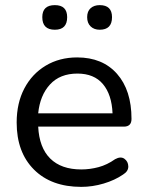

<svg xmlns="http://www.w3.org/2000/svg" viewBox="-20 -720 573 749"><path d="M369 -604Q347 -604 333.5 -617Q320 -630 320 -653Q320 -676 333.5 -688Q347 -700 369 -700Q417 -700 417 -653Q417 -604 369 -604ZM194 -604Q145 -604 145 -653Q145 -700 194 -700Q242 -700 242 -653Q242 -604 194 -604ZM297 9Q180 9 112.5 -58.5Q45 -126 45 -242Q45 -318 75 -375Q105 -432 158.5 -464Q212 -496 281 -496Q380 -496 436.5 -432Q493 -368 493 -256Q493 -226 463 -226H129Q133 -144 176 -101.5Q219 -59 297 -59Q331 -59 364.5 -68Q398 -77 429 -99Q451 -111 465.5 -100.5Q480 -90 480.5 -71Q481 -52 460 -39Q428 -17 384.5 -4Q341 9 297 9ZM129 -278H419Q416 -351 381.5 -392Q347 -433 282 -433Q214 -433 175 -390.5Q136 -348 129 -278Z"/></svg>

Font: Chiron GoRound TC N
Style: Regular
Weight: 350
Designer: Ryoko NISHIZUKA 西塚涼子 (kana, bopomofo & ideographs); Paul D. Hunt (Latin, Greek & Cyrillic); Sandoll Communications 산돌커뮤니
Foundry: Adobe
Version: Version 1.000;hotconv 1.1.1;makeotfexe 2.6.0